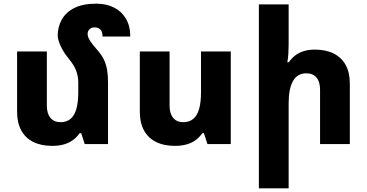

<svg xmlns="http://www.w3.org/2000/svg" viewBox="-20 -784 1998 1045"><path d="M568 -334V0H441L422 -59H413Q399 -38 377.5 -22Q356 -6 327.5 2Q299 10 265 10Q204 10 161 -11.5Q118 -33 95.5 -74.5Q73 -116 73 -175V-504H235V-208Q235 -166 254.5 -142.5Q274 -119 310 -119Q343 -119 364.5 -137.5Q386 -156 396 -192.5Q406 -229 406 -281V-335Q406 -367 395 -398Q384 -429 350 -470Q331 -493 319 -515.5Q307 -538 300.5 -557.5Q294 -577 294 -589Q294 -636 315.5 -676Q337 -716 383.5 -740Q430 -764 504 -764Q558 -764 599.5 -743.5Q641 -723 665 -683Q689 -643 689 -585H538Q538 -611 527 -623Q516 -635 494 -635Q478 -635 467.5 -625Q457 -615 457 -600Q457 -586 465 -571Q473 -556 484.5 -542Q496 -528 507 -515Q533 -486 545.5 -459.5Q558 -433 563 -403Q568 -373 568 -334Z M1236 -504V0H1109L1090 -59H1081Q1067 -38 1045.5 -22Q1024 -6 995.5 2Q967 10 933 10Q872 10 829 -11.5Q786 -33 763.5 -74.5Q741 -116 741 -175V-504H903V-208Q903 -166 922.5 -142.5Q942 -119 978 -119Q1011 -119 1032.5 -137.5Q1054 -156 1064 -192Q1074 -228 1074 -281V-504Z M1551 -760V-542Q1551 -518 1549.5 -493Q1548 -468 1544 -445H1552Q1567 -467 1586.5 -482Q1606 -497 1632.5 -505.5Q1659 -514 1693 -514Q1754 -514 1796.5 -492.5Q1839 -471 1861.5 -430Q1884 -389 1884 -330V0H1722V-296Q1722 -339 1702.5 -362Q1683 -385 1647 -385Q1599 -385 1575 -343.5Q1551 -302 1551 -222V241H1389V-760Z"/></svg>

Font: Noto Sans Armenian ExtraBold
Style: Regular
Weight: 800
Version: Version 2.007